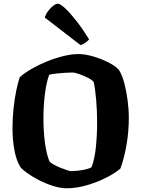

<svg xmlns="http://www.w3.org/2000/svg" viewBox="-20 -1010 758 1030"><path d="M339 0Q303 0 263 -13Q223 -26 187.5 -44.5Q152 -63 125.5 -82Q99 -101 90 -113Q68 -147 57.5 -203.5Q47 -260 47 -323Q47 -375 52.5 -427Q58 -479 67 -523Q76 -567 86 -596Q113 -620 152 -642Q191 -664 234.5 -681.5Q278 -699 321.5 -709.5Q365 -720 401 -720Q437 -720 481 -707Q525 -694 563 -674.5Q601 -655 618 -635Q635 -608 646.5 -565Q658 -522 664.5 -473Q671 -424 671 -377Q671 -303 658.5 -231.5Q646 -160 626 -106Q599 -82 551 -57.5Q503 -33 447 -16.5Q391 0 339 0ZM361 -92Q373 -92 394.5 -94Q416 -96 438 -101Q460 -106 471 -113Q488 -157 494.5 -222Q501 -287 501 -354Q501 -414 496 -473Q491 -532 483 -569Q476 -580 453 -592Q430 -604 405.5 -612.5Q381 -621 368 -621Q353 -621 329.5 -619.5Q306 -618 283 -615.5Q260 -613 244 -609Q229 -569 221 -506.5Q213 -444 213 -375Q213 -309 220.5 -249Q228 -189 244 -147Q249 -138 265.5 -128.5Q282 -119 302 -111Q322 -103 338.5 -97.5Q355 -92 361 -92ZM412 -768 220 -916Q226 -935 239 -952Q252 -969 266 -979.5Q280 -990 290 -990Q303 -990 329 -966Q355 -942 388.5 -899.5Q422 -857 458 -799Q453 -792 440.5 -782.5Q428 -773 412 -768Z"/></svg>

Font: Texturina 72pt Black
Style: Regular
Weight: 900
Designer: Guillermo Torres Carreño
Foundry: Omnibus-Type
Version: Version 1.002; ttfautohint (v1.8.3)